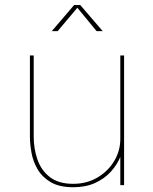

<svg xmlns="http://www.w3.org/2000/svg" viewBox="-20 -758 626 786"><path d="M280.5 8.5Q222.5 8.5 187.2 -12.5Q152 -33.5 133.5 -65.8Q115 -98 108.8 -133.5Q102.5 -169 102.5 -197.5Q102.5 -216.5 102.5 -237.5Q102.5 -258.5 102.5 -278.5V-531H118V-275.5Q118 -255.5 118 -235.8Q118 -216 118 -197.5Q118 -150 133 -105.8Q148 -61.5 183.5 -33.5Q219 -5.5 279.5 -5.5Q335 -5.5 378.8 -31.2Q422.5 -57 447.5 -98.8Q472.5 -140.5 472.5 -189L487 -183.5Q487 -152 473.8 -118.5Q460.5 -85 434.5 -56Q408.5 -27 369.8 -9.2Q331 8.5 280.5 8.5ZM472.5 0V-531H488V0ZM192 -630.5 283.5 -737.5H308.5L400.5 -630.5H375.5L292 -732H301.5L216 -630.5Z"/></svg>

Font: Epilogue Thin
Style: Regular
Weight: 250
Designer: Tyler Finck
Foundry: Etcetera Type Co
Version: Version 2.111